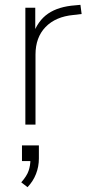

<svg xmlns="http://www.w3.org/2000/svg" viewBox="-20 -516 367 795"><path d="M85 0V-484H126V-371H116Q136 -430 179 -459.5Q222 -489 292 -494L313 -496L318 -458L284 -454Q210 -447 168.5 -404Q127 -361 127 -290V0ZM94 259 68 239Q91 213 98.5 191Q106 169 106 144L121 151H71V86H141V140Q141 174 129 204.5Q117 235 94 259Z"/></svg>

Font: Nunito Sans 12pt ExtraLight 12pt ExtraLight
Style: Regular
Weight: 250
Version: Version 3.101;gftools[0.9.27]